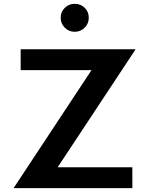

<svg xmlns="http://www.w3.org/2000/svg" viewBox="-20 -972 772 992"><path d="M50.2 0 517.3 -707.4 585 -609.7H86.8V-717.6H680.9L212.4 -8.6L124.3 -107.9H663.7L663.9 0ZM366 -807.8Q335.7 -807.8 314.7 -829Q293.6 -850.2 293.6 -880.4Q293.6 -910.7 314.7 -931.5Q335.7 -952.3 366.2 -952.3Q396.6 -952.3 417.7 -931.5Q438.7 -910.7 438.7 -880.4Q438.7 -850.2 417.5 -829Q396.3 -807.8 366 -807.8Z"/></svg>

Font: Russolo 10pt ExtraLight
Style: Regular
Weight: 200
Designer: Micah Stupak-Hahn
Version: Version 1.000